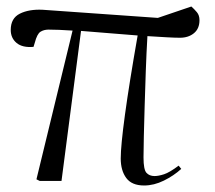

<svg xmlns="http://www.w3.org/2000/svg" viewBox="-20 -556 660 590"><path d="M423 14Q385 14 368 -9Q351 -32 351 -69Q351 -108 364 -203.5Q377 -299 403 -447Q360 -450 315.5 -454Q271 -458 229 -461L169 0H102L92 -5L203 -462Q158 -465 129 -465Q115 -465 104.5 -458.5Q94 -452 87 -425L83 -412Q49 -409 31 -424Q13 -439 13 -464Q13 -500 41 -514Q69 -528 111 -526L465 -501L568 -536Q577 -528 585 -518.5Q593 -509 593 -494Q593 -468 576 -454Q559 -440 533 -440Q517 -440 491 -441.5Q465 -443 433 -445Q430 -393 428 -337.5Q426 -282 424.5 -230Q423 -178 422 -137Q421 -96 421 -72Q421 -35 430 -25Q439 -15 455 -15Q467 -15 484 -20.5Q501 -26 529 -47L537 -37Q514 -16 483.5 -1Q453 14 423 14Z"/></svg>

Font: Literata 72pt Light
Style: Italic
Weight: 300
Italic angle: -2°
Designer: Latin by Veronika Burian and Jose Scaglione. Greek by Irene Vlachou. Cyrillic by Vera Evstafieva
Foundry: TypeTogether
Version: Version 3.002